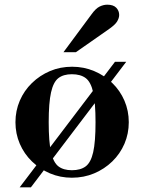

<svg xmlns="http://www.w3.org/2000/svg" viewBox="-20 -747 616 820"><path d="M64 53 471 -483H519L112 53ZM287 12Q237 12 193.5 -6.5Q150 -25 116.5 -57.5Q83 -90 64.5 -133Q46 -176 46 -225Q46 -274 64.5 -317Q83 -360 116.5 -392.5Q150 -425 193.5 -443.5Q237 -462 288 -462Q338 -462 382 -443.5Q426 -425 459.5 -392.5Q493 -360 511.5 -317Q530 -274 530 -225Q530 -176 511.5 -133Q493 -90 459.5 -57.5Q426 -25 382 -6.5Q338 12 287 12ZM287 -20Q324 -20 346 -36.5Q368 -53 378 -97Q388 -141 388 -225Q388 -308 378 -352.5Q368 -397 346 -413.5Q324 -430 287 -430Q251 -430 229.5 -413.5Q208 -397 198 -352.5Q188 -308 188 -225Q188 -141 198 -97Q208 -53 229.5 -36.5Q251 -20 287 -20ZM251 -524 371 -686Q389 -711 405.5 -719Q422 -727 438 -727Q464 -727 476.5 -714Q489 -701 489 -683Q489 -670 480 -655Q471 -640 440 -619L304 -524Z"/></svg>

Font: Libre Bodoni Medium
Style: Regular
Weight: 500
Designer: Pablo Impallari, Rodrigo Fuenzalida
Foundry: Impallari Type
Version: Version 2.005;gftools[0.9.23]